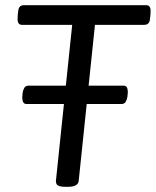

<svg xmlns="http://www.w3.org/2000/svg" viewBox="-20 -720 602 742"><path d="M545 -700Q562 -700 562 -678Q562 -661 559 -642.5Q556 -624 537 -624H347L284 -20Q281 2 242 2H234Q219 2 210.5 -0.5Q202 -3 199 -8Q196 -13 196 -20L259 -624H65Q48 -624 48 -646Q48 -663 51 -681.5Q54 -700 73 -700ZM457 -389Q467 -389 470.5 -382Q474 -375 474 -363Q474 -357 472.5 -346.5Q471 -336 466 -327Q461 -318 449 -318H83Q73 -318 69.5 -325.5Q66 -333 66 -345Q66 -351 67.5 -361.5Q69 -372 74 -380.5Q79 -389 91 -389Z"/></svg>

Font: Asap VF Beta
Style: Italic
Weight: 400
Italic angle: -6°
Designer: Pablo Cosgaya
Foundry: Pablo Cosgaya
Version: Version 1.007